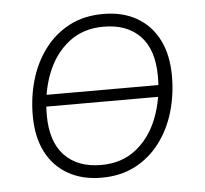

<svg xmlns="http://www.w3.org/2000/svg" viewBox="-42 -536 629 589"><g transform="rotate(-5 272.0 -242.0)"><path d="M248 8Q189 8 145 -17Q101 -42 77.5 -88.5Q54 -135 54 -200Q54 -258 69.5 -310.5Q85 -363 116 -404Q147 -445 192 -468.5Q237 -492 296 -492Q356 -492 399.5 -467Q443 -442 466.5 -395.5Q490 -349 490 -284Q490 -226 474.5 -173.5Q459 -121 428 -80Q397 -39 352 -15.5Q307 8 248 8ZM250 -31Q314 -31 358 -66Q402 -101 424.5 -159Q447 -217 447 -286Q447 -369 406.5 -411Q366 -453 294 -453Q230 -453 186 -418Q142 -383 119.5 -325.5Q97 -268 97 -198Q97 -116 137.5 -73.5Q178 -31 250 -31ZM465 -224H75L81 -260H471Z"/></g></svg>

Font: Nunito Variable Extra Light
Style: Italic
Weight: 200
Italic angle: -9°
Designer: Vernon Adams
Foundry: Vernon Adams
Version: Version 3.602